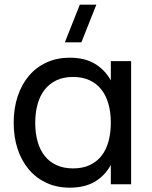

<svg xmlns="http://www.w3.org/2000/svg" viewBox="-20 -808 665 842"><path d="M337 -622.5H264.5L330 -787.5H402.5ZM555 -540V0H466V-84.5Q440 -37.5 395.8 -11.2Q351.5 15 285.5 15Q229.5 15 184 -6Q138.5 -27 106.5 -64.8Q74.5 -102.5 57.2 -154.8Q40 -207 40 -269.5Q40 -333 57.5 -385.5Q75 -438 107 -475.8Q139 -513.5 184.5 -534.2Q230 -555 285.5 -555Q351.5 -555 395.8 -528.5Q440 -502 466 -455.5V-540ZM300.5 -470.5Q258.5 -470.5 227.5 -455.8Q196.5 -441 175.8 -414.5Q155 -388 144.8 -351Q134.5 -314 134.5 -269.5Q134.5 -224 145 -187Q155.5 -150 176.2 -124Q197 -98 228 -83.8Q259 -69.5 300.5 -69.5Q343 -69.5 374 -84.2Q405 -99 425.5 -125.2Q446 -151.5 456 -188.5Q466 -225.5 466 -269.5Q466 -315.5 455.5 -352.5Q445 -389.5 424.2 -415.8Q403.5 -442 372.5 -456.2Q341.5 -470.5 300.5 -470.5Z"/></svg>

Font: Vela Sans Med
Style: Regular
Weight: 500
Designer: Principal design: Mikhail Sharanda - project Manrope.
Design modification: Ravid Balaliev
Foundry: Mikhail Sharanda
Version: Version 1.001